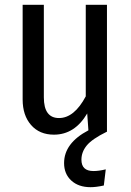

<svg xmlns="http://www.w3.org/2000/svg" viewBox="-20 -547 542 797"><path d="M336 -527H424V0H423Q362 30 340 57Q318 84 318 116Q318 163 368 163Q390 163 419 156L411 223Q379 230 356 230Q306 230 276 202.5Q246 175 246 130Q246 47 347 -6L342 -76Q290 12 204 12Q144 12 109 -28Q74 -68 74 -134V-527H162V-143Q162 -57 225 -57Q288 -57 336 -147Z"/></svg>

Font: Fira Sans Condensed
Style: Regular
Weight: 400
Width: 3
Designer: Carrois Corporate & Edenspiekermann AG
Foundry: Carrois Corporate GbR & Edenspiekermann AG
Version: Version 4.202;PS 004.202;hotconv 1.0.88;makeotf.lib2.5.64775